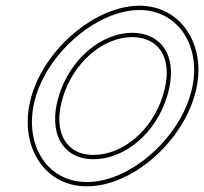

<svg xmlns="http://www.w3.org/2000/svg" viewBox="-20 -618 716 673"><path d="M106.2 -282C154.8 -441 323.9 -582 468.2 -583C613.2 -583 695.5 -440 646.2 -282C597.3 -122 429.6 21 283.9 20C138.9 20 57.3 -122 106.2 -282ZM186.2 -282C146.5 -152 200 -59 308.3 -60C417.3 -60 527.2 -151 566.2 -282C605.7 -411 553.5 -502 443.8 -503C334.8 -503 225.7 -411 186.2 -282ZM91.9 -286.4C81.9 -253.6 77 -221.4 77 -190.8C76.8 -65.3 158 35 283.8 35C438.3 36.1 610 -112.3 660.5 -277.5C670.7 -310 675.5 -342 675.6 -372.6C675.7 -497.2 594.2 -598 468.2 -598C315.3 -596.9 142.2 -451 91.9 -286.4ZM200.6 -277.6C238.5 -401.7 343.3 -488 443.7 -488C459.2 -487.9 473.5 -485.7 486 -481.9C552.4 -461.9 584 -391.5 551.9 -286.3C514.3 -160.2 409.1 -75 308.3 -75C292.3 -74.9 278.1 -76.9 265.4 -80.7C200.6 -100.5 168.3 -172.2 200.6 -277.6Z"/></svg>

Font: Nordica Plus
Style: NordicaClassicLightOblOl
Weight: 300
Version: Version 1.01